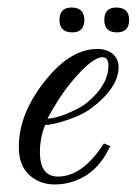

<svg xmlns="http://www.w3.org/2000/svg" viewBox="-20 -486 363 510"><path d="M125 4Q86 4 58 -21Q43 -35 36.5 -53.5Q30 -72 30 -96Q30 -188 106 -279Q170 -356 239 -356Q262 -356 278 -344Q295 -330 295 -308Q295 -253 222 -198Q199 -181 161 -168Q119 -154 100 -154Q86 -120 86 -82Q86 -17 134 -17Q197 -17 252 -99L256 -105L273 -98L270 -92Q245 -42 207 -19Q169 4 125 4ZM106 -171Q123 -171 153 -182Q170 -189 185.5 -197Q201 -205 213 -215Q268 -261 268 -312Q268 -334 252 -334Q224 -334 167 -265Q138 -230 106 -171ZM291 -400Q257 -400 257 -433Q257 -466 289 -466Q323 -466 323 -433Q323 -400 291 -400ZM172 -400Q138 -400 138 -433Q138 -466 170 -466Q204 -466 204 -433Q204 -400 172 -400Z"/></svg>

Font: Carattere
Style: Regular
Weight: 400
Designer: Robert E. Leuschke
Foundry: Robert E. Leuschke
Version: Version 1.010; ttfautohint (v1.8.3)